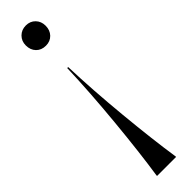

<svg xmlns="http://www.w3.org/2000/svg" viewBox="-256 -505 692 692"><g transform="rotate(-45 90.5 -159.0)"><path d="M139 197V200H42V197Q57 98 70.5 -43Q84 -184 88 -304H93Q97 -184 110.5 -43Q124 98 139 197ZM91 -518Q113 -518 127 -503.5Q141 -489 141 -467Q141 -444 127 -429.5Q113 -415 91 -415Q68 -415 54 -429.5Q40 -444 40 -467Q40 -489 54.5 -503.5Q69 -518 91 -518Z"/></g></svg>

Font: Nyght Serif Light
Style: Regular
Weight: 300
Designer: Maksym Kobuzan
Version: Version 0.410